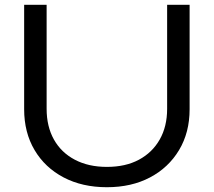

<svg xmlns="http://www.w3.org/2000/svg" viewBox="-20 -770 893 803"><path d="M175 -315Q175 -241 205.5 -186.5Q236 -132 293 -102Q350 -72 427 -72Q505 -72 561 -102Q617 -132 648 -186.5Q679 -241 679 -315V-750H773V-313Q773 -216 729 -142.5Q685 -69 607.5 -28Q530 13 427 13Q324 13 246 -28Q168 -69 124.5 -142.5Q81 -216 81 -313V-750H175Z"/></svg>

Font: Unbounded Light
Style: Regular
Weight: 300
Designer: Luke Prowse, Jean-Baptiste Morizot, Fátima Lázaro, Florian Runge
Foundry: NaN
Version: Version 1.700